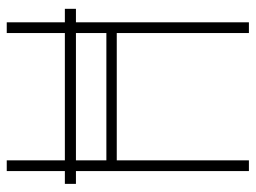

<svg xmlns="http://www.w3.org/2000/svg" viewBox="-112 -628 740 555"><g transform="rotate(-90 257.5 -350.0)"><path d="M4 -500H510V-532H4ZM440 -412H72V-700H41V0H72V-382H440V0H471V-700H440Z"/></g></svg>

Font: Advent Pro ExtraLight
Style: Regular
Weight: 250
Version: Version 3.000